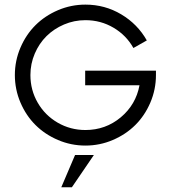

<svg xmlns="http://www.w3.org/2000/svg" viewBox="-20 -623 732 832"><path d="M349.1 -316.9H655.8V-297.9Q655.8 -235.4 631.6 -178.7Q607.4 -122.1 566.4 -81.3Q525.4 -40.5 469 -16.4Q412.6 7.8 350.1 7.8Q287.6 7.8 231.2 -16.4Q174.8 -40.5 133.8 -81.3Q92.8 -122.1 68.6 -178.7Q44.4 -235.4 44.4 -297.9Q44.4 -359.9 68.6 -416.5Q92.8 -473.1 133.8 -513.9Q174.8 -554.7 231.4 -578.9Q288.1 -603 350.1 -603Q434.6 -603 505.4 -560.8Q576.2 -518.6 616.2 -447.8L558.1 -415Q527.3 -470.2 471.9 -502.9Q416.5 -535.6 350.1 -535.6Q301.3 -535.6 257.3 -516.8Q213.4 -498 181.4 -466.3Q149.4 -434.6 130.6 -390.6Q111.8 -346.7 111.8 -297.9Q111.8 -232.4 143.6 -177.7Q175.3 -123 230.2 -91.3Q285.2 -59.6 350.1 -59.6Q437.5 -59.6 503.2 -114.5Q568.8 -169.4 584.5 -253.4H349.1ZM245.6 188.5 305.2 48.8H386.7L291.5 188.5Z"/></svg>

Font: Now
Style: Regular
Weight: 400
Designer: Alfredo Marco Pradil
Foundry: Alfredo Marco Pradil
Version: Version 1.200;hotconv 1.0.109;makeotfexe 2.5.65596